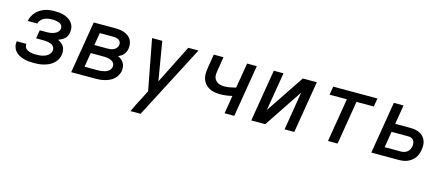

<svg xmlns="http://www.w3.org/2000/svg" viewBox="-49 -1083 4298 1854"><g transform="rotate(15 2100.0 -156.5)"><path d="M257 8Q231 8 204.5 5.5Q178 3 154 -4Q130 -11 107.5 -23Q85 -35 69 -54Q53 -73 46 -98Q39 -123 44 -150V-152H140Q138 -138 142.5 -125Q147 -112 156 -103.5Q165 -95 177.5 -89.5Q190 -84 203.5 -81Q217 -78 230.5 -77Q244 -76 258 -76Q272 -76 286.5 -77Q301 -78 315.5 -81Q330 -84 344 -89.5Q358 -95 370.5 -104Q383 -113 392 -126Q401 -139 403 -153Q405 -167 401 -180Q397 -193 387 -202Q377 -211 364 -216Q351 -221 337.5 -224Q324 -227 309.5 -227.5Q295 -228 281 -228H217L231 -312H295Q308 -312 321 -313Q334 -314 346.5 -316.5Q359 -319 371.5 -323.5Q384 -328 395 -335Q406 -342 414 -353.5Q422 -365 424 -377Q426 -390 422.5 -401Q419 -412 411 -420Q403 -428 392 -432.5Q381 -437 369.5 -439.5Q358 -442 345.5 -443Q333 -444 321 -444Q301 -444 281.5 -441Q262 -438 243 -429.5Q224 -421 209.5 -404.5Q195 -388 192 -369H96Q100 -393 111 -416Q122 -439 139.5 -458.5Q157 -478 179 -491.5Q201 -505 224.5 -513.5Q248 -522 272.5 -525Q297 -528 321 -528Q347 -528 372 -525.5Q397 -523 421 -515Q445 -507 465 -494Q485 -481 499.5 -461.5Q514 -442 519 -417Q524 -392 519 -366Q517 -350 509 -333Q501 -316 487.5 -304Q474 -292 458 -283.5Q442 -275 425 -269Q444 -261 460 -248.5Q476 -236 486 -219Q496 -202 498.5 -181Q501 -160 498 -139Q494 -115 481.5 -91.5Q469 -68 449 -50Q429 -32 405 -21Q381 -10 356.5 -3.5Q332 3 307 5.5Q282 8 257 8Z M629 0 715 -520H930Q954 -520 977.5 -517Q1001 -514 1022 -506Q1043 -498 1061.5 -484.5Q1080 -471 1091 -452Q1102 -433 1105.5 -409.5Q1109 -386 1105 -362Q1102 -346 1096 -331Q1090 -316 1079 -303.5Q1068 -291 1054 -282Q1040 -273 1025 -267Q1044 -259 1059 -246.5Q1074 -234 1084.5 -217.5Q1095 -201 1098 -180Q1101 -159 1098 -138Q1094 -115 1081.5 -92.5Q1069 -70 1050.5 -53.5Q1032 -37 1008.5 -26.5Q985 -16 962 -10Q939 -4 915.5 -2Q892 0 869 0ZM777 -311H909Q925 -311 940.5 -313.5Q956 -316 970.5 -323Q985 -330 996 -343.5Q1007 -357 1009 -373Q1012 -388 1006 -402Q1000 -416 987.5 -423.5Q975 -431 960 -433.5Q945 -436 930 -436H798ZM740 -84H869Q882 -84 895 -85Q908 -86 921.5 -88.5Q935 -91 948 -95.5Q961 -100 973 -108Q985 -116 993 -128Q1001 -140 1003 -153Q1005 -166 1001 -178.5Q997 -191 988 -199.5Q979 -208 967.5 -213.5Q956 -219 943.5 -222Q931 -225 917.5 -226Q904 -227 891 -227H763Z M1279 215Q1298 174 1318 133.5Q1338 93 1360 53L1394 -14L1298 -520H1400L1465 -132L1660 -520H1762L1380 215Z M2162 0 2192 -181Q2162 -174 2131 -170Q2100 -166 2071 -166Q2041 -166 2012 -171.5Q1983 -177 1959 -191Q1935 -205 1917.5 -227Q1900 -249 1892.5 -276Q1885 -303 1887 -333Q1889 -363 1894 -393L1915 -520H2012L1989 -380Q1986 -362 1985 -345Q1984 -328 1988 -312.5Q1992 -297 2002.5 -284.5Q2013 -272 2026.5 -264Q2040 -256 2057 -253Q2074 -250 2091 -250Q2119 -250 2148 -255.5Q2177 -261 2206 -268L2248 -520H2345L2259 0Z M2429 0 2515 -520H2612L2548 -136L2805 -520H2945L2859 0H2762L2825 -384L2569 0Z M3196 0 3268 -436H3095L3109 -520H3551L3537 -436H3364L3292 0Z M3629 0 3715 -520H3812L3780 -328H3931Q3956 -328 3980 -324Q4004 -320 4024.5 -310Q4045 -300 4061 -283Q4077 -266 4085.5 -244.5Q4094 -223 4095 -198.5Q4096 -174 4091 -149Q4088 -128 4080 -107Q4072 -86 4058.5 -68Q4045 -50 4026 -36Q4007 -22 3986.5 -14Q3966 -6 3944.5 -3Q3923 0 3902 0ZM3902 -84Q3919 -84 3935 -88.5Q3951 -93 3965 -104Q3979 -115 3986.5 -130.5Q3994 -146 3997 -162Q3999 -178 3997 -194Q3995 -210 3986 -222Q3977 -234 3962 -239Q3947 -244 3931 -244H3766L3740 -84Z"/></g></svg>

Font: Iosevka Custom Medium Oblique
Style: Regular
Weight: 500
Italic angle: -9°
Designer: Belleve Invis
Foundry: Belleve Invis
Version: Version 27.0.1